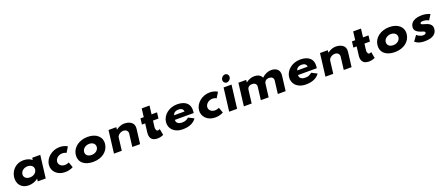

<svg xmlns="http://www.w3.org/2000/svg" viewBox="129 -2427 9374 4091"><g transform="rotate(-20 4816.0 -381.5)"><path d="M102.3 -256C83.9 -106 174 15 338.1 15C422.8 15 499.2 -16 550.3 -58H552.8L545.6 0H726.1L789.1 -513H606.2L600.2 -464C554.4 -505 488.3 -528 404.8 -528C240.7 -528 120.7 -406 102.3 -256ZM290.3 -256C299 -327 369.3 -377 450.4 -377C530.2 -377 588 -327 579.3 -256C570.7 -186 504.3 -136 420.8 -136C333.6 -136 281.7 -186 290.3 -256Z M1240.1 -383C1298.6 -383 1328.6 -359 1328.6 -359L1403.5 -480C1403.5 -480 1351.4 -528 1226.5 -528C1057.3 -528 907.3 -406 888.8 -255C870.4 -105 991.6 15 1159.8 15C1284.7 15 1348.3 -31 1348.3 -31L1303.5 -154C1303.5 -154 1267.5 -130 1209 -130C1128 -130 1068.3 -186 1077 -257C1085.6 -327 1159 -383 1240.1 -383Z M1500.3 -256C1480.9 -98 1591.1 15 1801.5 15C2003.3 15 2146.1 -98 2165.5 -256C2185.2 -416 2062.9 -528 1868.1 -528C1669.7 -528 1520 -416 1500.3 -256ZM1688.3 -256C1697.1 -327 1767.3 -377 1848.4 -377C1928.3 -377 1986.2 -327 1977.5 -256C1968.9 -186 1902.3 -136 1818.8 -136C1731.7 -136 1679.7 -186 1688.3 -256Z M2273.8 0H2450.8L2486.4 -290C2492.7 -341 2561.6 -390 2625.8 -390C2694.7 -390 2731.1 -341 2724.8 -290L2689.2 0H2866.2L2907.7 -338C2925.2 -481 2800 -528 2695.9 -528C2628.2 -528 2562.9 -499 2509.6 -459H2507.2L2513.8 -513H2336.8Z M3135.4 -513H3061.4L3044.9 -378H3118.9L3094.7 -181C3083.5 -90 3104.6 15 3259.6 15C3334.7 15 3395.6 -17 3395.6 -17L3369.2 -160C3369.2 -160 3346.2 -144 3323.2 -144C3295.2 -144 3284.4 -167 3275.9 -215L3295.9 -378H3420L3436.5 -513H3312.4L3335.9 -704H3158.9Z M4164.8 -232C4166.5 -238 4167.9 -249 4168.7 -256C4190.8 -436 4083.1 -528 3894.6 -528C3707 -528 3563.6 -406 3545.1 -256C3526.9 -107 3640.3 15 3827.9 15C3965.8 15 4073 -22 4142.9 -119L4019.2 -183C3961.5 -137 3929.9 -126 3860.9 -126C3806.5 -126 3729.9 -153 3739.6 -232ZM3757.7 -330C3767.1 -377 3812.7 -413 3886.5 -413C3949.4 -413 3990.6 -384 3993.7 -330Z M4644.1 -383C4702.6 -383 4732.6 -359 4732.6 -359L4807.5 -480C4807.5 -480 4755.4 -528 4630.5 -528C4461.3 -528 4311.3 -406 4292.8 -255C4274.4 -105 4395.6 15 4563.8 15C4688.7 15 4752.3 -31 4752.3 -31L4707.5 -154C4707.5 -154 4671.5 -130 4613 -130C4532 -130 4472.3 -186 4481 -257C4489.6 -327 4563 -383 4644.1 -383Z M4886 0H5066L5130.6 -526H4950.6ZM4977.7 -690C4971.8 -642 5005.9 -602 5051.9 -602C5097.9 -602 5141.8 -642 5147.7 -690C5153.6 -738 5119.5 -778 5073.5 -778C5027.5 -778 4983.6 -738 4977.7 -690Z M5218.9 0H5395.9L5432.7 -300C5437.7 -341 5471.1 -386 5542.5 -386C5618.7 -386 5645.9 -341 5639.6 -290L5604 0H5781L5818.6 -306C5825.8 -345 5859.9 -386 5927.6 -386C6003.8 -386 6031 -341 6024.7 -290L5989.1 0H6166.1L6207.6 -338C6225.2 -481 6125 -528 6026.1 -528C5958.4 -528 5882.2 -499 5813.3 -434C5785.8 -503 5713.8 -528 5641 -528C5573.2 -528 5508 -499 5454.7 -459H5452.2L5458.9 -513H5281.9Z M6956.8 -232C6958.5 -238 6959.9 -249 6960.7 -256C6982.8 -436 6875.1 -528 6686.6 -528C6499 -528 6355.6 -406 6337.1 -256C6318.9 -107 6432.3 15 6619.9 15C6757.8 15 6865 -22 6934.9 -119L6811.2 -183C6753.5 -137 6721.9 -126 6652.9 -126C6598.5 -126 6521.9 -153 6531.6 -232ZM6549.7 -330C6559.1 -377 6604.7 -413 6678.5 -413C6741.4 -413 6782.6 -384 6785.7 -330Z M7068.8 0H7245.8L7281.4 -290C7287.7 -341 7356.6 -390 7420.8 -390C7489.7 -390 7526.1 -341 7519.8 -290L7484.2 0H7661.2L7702.7 -338C7720.2 -481 7595 -528 7490.9 -528C7423.2 -528 7357.9 -499 7304.6 -459H7302.2L7308.8 -513H7131.8Z M7930.4 -513H7856.4L7839.9 -378H7913.9L7889.7 -181C7878.5 -90 7899.6 15 8054.6 15C8129.7 15 8190.6 -17 8190.6 -17L8164.2 -160C8164.2 -160 8141.2 -144 8118.2 -144C8090.2 -144 8079.4 -167 8070.9 -215L8090.9 -378H8215L8231.5 -513H8107.4L8130.9 -704H7953.9Z M8340.3 -256C8320.9 -98 8431.1 15 8641.5 15C8843.3 15 8986.1 -98 9005.5 -256C9025.2 -416 8902.9 -528 8708.1 -528C8509.7 -528 8360 -416 8340.3 -256ZM8528.3 -256C8537.1 -327 8607.3 -377 8688.4 -377C8768.3 -377 8826.2 -327 8817.5 -256C8808.9 -186 8742.3 -136 8658.8 -136C8571.7 -136 8519.7 -186 8528.3 -256Z M9447.6 -528C9284.3 -528 9186.9 -468 9174 -363C9164.5 -286 9212.1 -250 9265 -223C9331.5 -193 9398.9 -190 9394.3 -153C9390.1 -119 9353.5 -116 9323.2 -116C9254.3 -116 9186.9 -175 9186.9 -175L9100 -54C9100 -54 9165.6 15 9305.9 15C9433 15 9577.7 -9 9596.3 -160C9609.1 -265 9525.8 -303 9452.8 -324C9401.3 -338 9358.7 -346 9362 -373C9365 -397 9385.2 -404 9432.4 -404C9497.7 -404 9555.3 -372 9555.3 -372L9627.5 -488C9627.5 -488 9559.4 -528 9447.6 -528Z"/></g></svg>

Font: Hussar
Style: BdSuprExtOblOne
Weight: 700
Foundry: Cannot Into Space Fonts
Version: Version 2.00